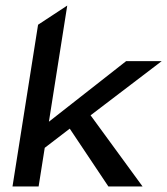

<svg xmlns="http://www.w3.org/2000/svg" viewBox="-20 -671 602 691"><path d="M25 0H119L141 -139L231 -208L370 0H493L306 -256L562 -451H434L156 -233L222 -651L117 -582Z"/></svg>

Font: Charger Pro
Style: ExBdObl
Weight: 400
Designer: Jasper
Foundry: Cannot Into Space Fonts
Version: Version 1.09